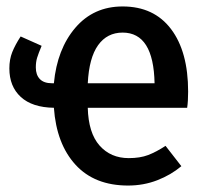

<svg xmlns="http://www.w3.org/2000/svg" viewBox="-20 -562 640 595"><path d="M560 -228H252Q254 -150 288.5 -111Q323 -72 379 -72Q414 -72 439 -81.5Q464 -91 493 -110L542 -47Q510 -20 467.5 -3.5Q425 13 377 13Q273 13 214 -51.5Q155 -116 147 -228Q80 -229 44.5 -261.5Q9 -294 9 -350Q9 -378 18 -400.5Q27 -423 44 -449L109 -420Q99 -396 95 -383Q91 -370 91 -353Q91 -330 103.5 -317Q116 -304 141 -304H147Q157 -410 213.5 -476Q270 -542 360 -542Q457 -542 510 -472Q563 -402 563 -278Q563 -248 560 -228ZM459 -304Q456 -461 360 -461Q312 -461 284 -422Q256 -383 252 -304Z"/></svg>

Font: Fira Mono Medium
Style: Regular
Weight: 500
Designer: Carrois Corporate & Edenspiekermann AG
Foundry: Carrois Corporate GbR & Edenspiekermann AG
Version: Version 3.206